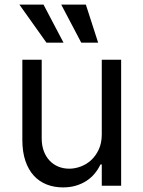

<svg xmlns="http://www.w3.org/2000/svg" viewBox="-20 -804 621 831"><path d="M420.5 -545.5H504.3V0H420.5V-92.3H414.8Q405.2 -71.7 390.3 -53.4Q375.4 -35.2 355.1 -21.8Q334.9 -8.5 309.3 -0.7Q283.7 7.1 252.8 7.1Q214.5 7.1 182.2 -5.5Q149.9 -18.1 126.4 -43.7Q103 -69.2 89.8 -108Q76.7 -146.7 76.7 -198.9V-545.5H160.5V-204.5Q160.5 -174.7 169.4 -150.6Q178.3 -126.4 194.1 -109.4Q209.9 -92.3 231.9 -83.1Q253.9 -73.9 279.8 -73.9Q303.3 -73.9 328.1 -82.7Q353 -91.6 373.6 -110.1Q394.2 -128.6 407.3 -156.6Q420.5 -184.7 420.5 -223ZM245 -784.1H351.6L404.8 -619.3H331.7ZM63.9 -784.1H168.3L255 -619.3H181.1Z"/></svg>

Font: Fast_Sans-Dotted
Style: Regular
Weight: 400
Version: Version 3.018